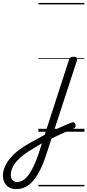

<svg xmlns="http://www.w3.org/2000/svg" viewBox="-264 -905 600 1319"><path d="M82 3Q102 -8 121.5 -17Q141 -26 159.5 -34.5Q178 -43 195.5 -50Q213 -57 228 -63Q240 -67 246.5 -62.5Q253 -58 255 -49.5Q257 -41 253.5 -33Q250 -25 240 -21Q220 -13 199.5 -4Q179 5 157.5 14.5Q136 24 114.5 35Q93 46 70 57ZM-154 394Q-181 394 -201 382.5Q-221 371 -232.5 350Q-244 329 -244 302Q-244 272 -231 241.5Q-218 211 -193.5 181.5Q-169 152 -133.5 125Q-98 98 -53 74Q-29 61 -5 47.5Q19 34 43 21L210 -494Q214 -506 220.5 -510.5Q227 -515 240 -515Q258 -515 263 -508Q268 -501 264 -488L55 153Q35 216 12.5 261Q-10 306 -35.5 336Q-61 366 -90.5 380Q-120 394 -154 394ZM-146 345Q-126 345 -107 334Q-88 323 -69.5 299Q-51 275 -33 237Q-15 199 3 146L24 79Q8 89 -8 98.5Q-24 108 -40 118Q-75 138 -103 159.5Q-131 181 -150.5 204Q-170 227 -180 251Q-190 275 -190 299Q-190 312 -184.5 323Q-179 334 -169.5 339.5Q-160 345 -146 345ZM0 365H316V375H0ZM0 -20H316V0H0ZM0 -505H316V-500H0ZM0 -885H316V-875H0Z"/></svg>

Font: Playwrite DK Uloopet Guides
Style: Regular
Weight: 400
Designer: Veronika Burian, José Scaglione
Foundry: TypeTogether
Version: Version 1.003